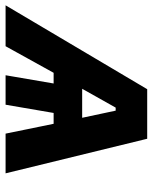

<svg xmlns="http://www.w3.org/2000/svg" viewBox="8 -612 560 705"><g transform="rotate(90 288.5 -260.0)"><path d="M573 0H427.2L384.8 -207L342.8 -404.2H331.6L217 -200.2L106.2 0H-44L264 -520H446ZM151 -281.2H435.6L450.6 -176.4H120.8ZM321 0H212.8L245.8 -192.4H354Z"/></g></svg>

Font: Fixel Italic Variable Display Thin
Style: Italic
Weight: 100
Italic angle: -10°
Designer: AlfaBravo + MacPaw
Foundry: Kyrylo Tkachov, Marchela Mozhyna, Serhii Makarenko, Maria Weinstein, Zakhar Kryvoshyya
Version: Version 1.210;Glyphs 3.2 (3217)